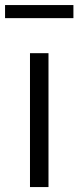

<svg xmlns="http://www.w3.org/2000/svg" viewBox="-58 -758 317 778"><path d="M63.5 0V-542.5H138.5V0ZM-37.5 -684.5V-737.5H239.5V-684.5Z"/></svg>

Font: Encode Sans Cnd
Style: Regular
Weight: 400
Width: 3
Designer: Multiple Designers
Foundry: Impallari Type
Version: Version 3.002; ttfautohint (v1.8.3) -l 8 -r 50 -G 200 -x 14 